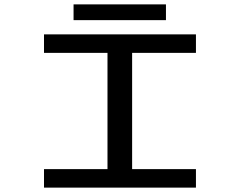

<svg xmlns="http://www.w3.org/2000/svg" viewBox="-20 -857 1090 877"><path d="M316 -837H738V-765H316ZM875 -615.5H583.5V-84.5H875V0H181V-84.5H471V-615.5H181V-700H875Z"/></svg>

Font: League Mono Extended
Style: Regular
Weight: 400
Width: 9
Designer: Tyler Finck
Foundry: The League of Moveable Type / Tyler Finck
Version: Version 2.210